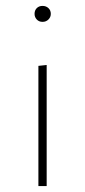

<svg xmlns="http://www.w3.org/2000/svg" viewBox="-20 -630 288 650"><path d="M97 -583Q97 -595 104.5 -602.5Q112 -610 124 -610Q136 -610 144 -602.5Q152 -595 152 -583Q152 -572 144 -564Q136 -556 124 -556Q112 -556 104.5 -564Q97 -572 97 -583ZM110 0V-407L138 -410V0Z"/></svg>

Font: EauTestInfant Extralight
Style: Regular
Weight: 250
Designer: Christian Thalmann (Catharsis Fonts)
Version: Version 0.001;PS 000.001;hotconv 1.0.88;makeotf.lib2.5.64775